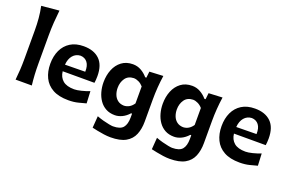

<svg xmlns="http://www.w3.org/2000/svg" viewBox="-122 -1295 3016 1988"><g transform="rotate(20 1386.0 -301.0)"><path d="M62.5 0Q68.8 -59.6 72 -115.2Q75.2 -170.9 75.2 -239.7V-546.4Q75.2 -614.3 69.6 -679Q64 -743.7 50.3 -808.6L245.1 -826.7Q237.8 -760.7 232.9 -691.4Q228 -622.1 228 -546.4V-239.7Q228 -170.9 231.2 -115.2Q234.4 -59.6 241.2 0Z M647 14.2Q541 14.2 474.1 -23.2Q407.2 -60.5 375.5 -126.5Q343.8 -192.4 343.8 -277.8Q343.8 -362.3 374 -427.2Q404.3 -492.2 463.4 -529.3Q522.5 -566.4 609.4 -566.4Q721.2 -566.4 783.9 -506.1Q846.7 -445.8 846.7 -323.2Q846.7 -300.8 845.2 -283Q843.8 -265.1 841.3 -248H491.2Q498 -184.6 540.3 -148.7Q582.5 -112.8 665.5 -112.8Q695.8 -112.8 742.9 -124.5Q790 -136.2 831.5 -152.8L837.9 -20Q803.7 -10.7 755.9 1.7Q708 14.2 647 14.2ZM712.4 -323.2Q714.8 -389.2 687.5 -425Q660.2 -460.9 610.8 -462.9Q559.6 -460.4 527.3 -422.6Q495.1 -384.8 490.2 -320.3Z M1189 225.6Q1154.8 225.6 1115.7 220.2Q1076.7 214.8 1041.3 207.5Q1005.9 200.2 982.4 194.8L992.2 65.4Q1026.4 78.6 1063.5 88.6Q1100.6 98.6 1130.9 104.2Q1161.1 109.9 1174.3 109.9Q1254.4 109.9 1285.4 73Q1316.4 36.1 1316.4 -39.6V-81.1H1305.7Q1271 -42.5 1231.2 -23.7Q1191.4 -4.9 1152.3 -4.9Q1095.2 -4.9 1053 -28.1Q1010.7 -51.3 982.9 -91.3Q955.1 -131.3 941.2 -181.9Q927.2 -232.4 927.2 -286.6Q927.2 -363.3 952.9 -426.5Q978.5 -489.7 1028.8 -527.6Q1079.1 -565.4 1152.3 -565.4Q1200.7 -565.4 1242.2 -542.2Q1283.7 -519 1314.9 -481.9H1328.1L1335.9 -551.3L1487.3 -558.6Q1467.8 -425.3 1467.8 -294.4V-48.8Q1467.8 32.7 1442.1 94.7Q1416.5 156.7 1355.7 191.2Q1294.9 225.6 1189 225.6ZM1208 -129.9Q1272.9 -132.3 1313.5 -192.9V-379.9Q1292 -404.8 1264.2 -418.7Q1236.3 -432.6 1209 -433.1Q1146.5 -431.2 1115.5 -387Q1084.5 -342.8 1084.5 -281.2Q1084.5 -242.2 1097.7 -208Q1110.8 -173.8 1138.4 -152.6Q1166 -131.3 1208 -129.9Z M1841.3 225.6Q1807.1 225.6 1768.1 220.2Q1729 214.8 1693.6 207.5Q1658.2 200.2 1634.8 194.8L1644.5 65.4Q1678.7 78.6 1715.8 88.6Q1752.9 98.6 1783.2 104.2Q1813.5 109.9 1826.7 109.9Q1906.7 109.9 1937.7 73Q1968.8 36.1 1968.8 -39.6V-81.1H1958Q1923.3 -42.5 1883.5 -23.7Q1843.8 -4.9 1804.7 -4.9Q1747.6 -4.9 1705.3 -28.1Q1663.1 -51.3 1635.3 -91.3Q1607.4 -131.3 1593.5 -181.9Q1579.6 -232.4 1579.6 -286.6Q1579.6 -363.3 1605.2 -426.5Q1630.9 -489.7 1681.2 -527.6Q1731.4 -565.4 1804.7 -565.4Q1853 -565.4 1894.5 -542.2Q1936 -519 1967.3 -481.9H1980.5L1988.3 -551.3L2139.6 -558.6Q2120.1 -425.3 2120.1 -294.4V-48.8Q2120.1 32.7 2094.5 94.7Q2068.8 156.7 2008.1 191.2Q1947.3 225.6 1841.3 225.6ZM1860.4 -129.9Q1925.3 -132.3 1965.8 -192.9V-379.9Q1944.3 -404.8 1916.5 -418.7Q1888.7 -432.6 1861.3 -433.1Q1798.8 -431.2 1767.8 -387Q1736.8 -342.8 1736.8 -281.2Q1736.8 -242.2 1750 -208Q1763.2 -173.8 1790.8 -152.6Q1818.4 -131.3 1860.4 -129.9Z M2534.2 14.2Q2428.2 14.2 2361.3 -23.2Q2294.4 -60.5 2262.7 -126.5Q2231 -192.4 2231 -277.8Q2231 -362.3 2261.2 -427.2Q2291.5 -492.2 2350.6 -529.3Q2409.7 -566.4 2496.6 -566.4Q2608.4 -566.4 2671.1 -506.1Q2733.9 -445.8 2733.9 -323.2Q2733.9 -300.8 2732.4 -283Q2731 -265.1 2728.5 -248H2378.4Q2385.3 -184.6 2427.5 -148.7Q2469.7 -112.8 2552.7 -112.8Q2583 -112.8 2630.1 -124.5Q2677.2 -136.2 2718.8 -152.8L2725.1 -20Q2690.9 -10.7 2643.1 1.7Q2595.2 14.2 2534.2 14.2ZM2599.6 -323.2Q2602.1 -389.2 2574.7 -425Q2547.4 -460.9 2498 -462.9Q2446.8 -460.4 2414.6 -422.6Q2382.3 -384.8 2377.4 -320.3Z"/></g></svg>

Font: Pinar Bold
Style: Regular
Weight: 700
Designer: Amin Abedi
Version: Version 3.000